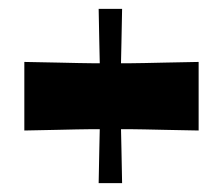

<svg xmlns="http://www.w3.org/2000/svg" viewBox="-20 -506 503 434"><path d="M35 -366Q84 -365 112 -364.5Q140 -364 157.5 -363.5Q175 -363 191 -363Q207 -363 232 -363Q257 -363 273 -363Q289 -363 306.5 -363.5Q324 -364 352 -364.5Q380 -365 429 -366V-211Q380 -212 352 -212.5Q324 -213 306.5 -213.5Q289 -214 273 -214Q257 -214 232 -214Q205 -214 188 -214Q171 -214 153.5 -213.5Q136 -213 109 -212.5Q82 -212 35 -211ZM203 -92Q204 -141 204.5 -169Q205 -197 205.5 -214.5Q206 -232 206 -248Q206 -264 206 -289Q206 -314 206 -330Q206 -346 205.5 -363.5Q205 -381 204.5 -409Q204 -437 203 -486H256Q255 -437 254.5 -409Q254 -381 253.5 -363.5Q253 -346 253 -330Q253 -314 253 -290Q253 -265 253 -249Q253 -233 253.5 -215.5Q254 -198 254.5 -170Q255 -142 256 -92Z"/></svg>

Font: Ojuju ExtraLight ExtraBold
Style: Regular
Weight: 800
Version: Version 1.000